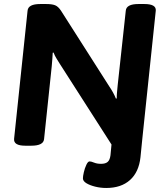

<svg xmlns="http://www.w3.org/2000/svg" viewBox="-20 -722 825 954"><path d="M508 212Q480 212 453.5 205.5Q427 199 409.5 188.5Q392 178 392 164Q392 154 396.5 134Q401 114 409 97Q417 80 425 80Q433 80 447.5 86Q462 92 482 92Q504 92 515 82.5Q526 73 529 49L534 -4L279 -402Q271 -415 261.5 -430Q252 -445 246 -461L242 -460Q241 -443 240 -428.5Q239 -414 237 -392L199 -31Q196 2 135 2H106Q47 2 50 -32L117 -669Q120 -702 180 -702H209Q238 -702 253.5 -696Q269 -690 283 -669L524 -291Q533 -278 541.5 -262.5Q550 -247 556 -232L560 -233Q560 -250 561.5 -264.5Q563 -279 565 -301L605 -669Q608 -702 668 -702H697Q757 -702 754 -669L687 -31L678 59Q670 133 626 172.5Q582 212 508 212Z"/></svg>

Font: Asap Semi Expanded Semi Expanded Regular
Style: Bold Italic
Weight: 700
Width: 6
Italic angle: -6°
Designer: Pablo Cosgaya
Foundry: Omnibus-Type
Version: Version 3.001; ttfautohint (v1.8.4.7-5d5b)